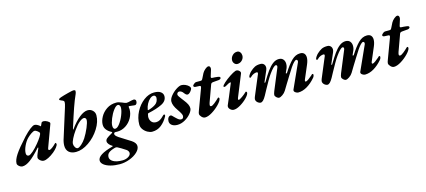

<svg xmlns="http://www.w3.org/2000/svg" viewBox="-93 -1357 5099 2296"><g transform="rotate(-15 2456.5 -208.5)"><path d="M-24 -37Q-24 -81 17 -144Q58 -207 164 -323Q208 -370 245.5 -399Q283 -428 302 -428Q328 -428 361 -402Q369 -393 370 -393H372Q374 -393 375 -395.5Q376 -398 377 -400Q390 -425 392 -432Q398 -443 417 -443Q439 -443 465 -428Q491 -413 491 -400Q491 -396 489 -390L389 -118Q386 -111 386 -106Q386 -92 400 -92Q411 -92 434.5 -109Q458 -126 483 -152Q486 -155 488 -155Q493 -155 496 -150.5Q499 -146 499 -139Q499 -125 480.5 -100.5Q462 -76 432 -51Q395 -21 360 -3.5Q325 14 302 14Q279 14 257.5 -4Q236 -22 236 -41Q236 -47 241 -64Q243 -72 251 -90.5Q259 -109 263 -119L275 -147Q276 -148 276 -151Q276 -155 273.5 -156Q271 -157 269 -155Q191 -67 136 -26.5Q81 14 38 14Q17 14 -3.5 -3Q-24 -20 -24 -37ZM272 -203Q304 -242 323 -272.5Q342 -303 342 -316Q342 -325 322 -342Q299 -360 285 -360Q270 -360 243 -342Q216 -324 192 -300Q160 -268 136.5 -217Q113 -166 113 -127Q113 -110 121 -101Q129 -92 143 -92Q160 -92 197 -124Q234 -156 272 -203Z M582 -95Q582 -138 600 -189L710 -539Q717 -563 719.5 -575Q722 -587 722 -599Q722 -609 714.5 -615Q707 -621 688 -628Q676 -633 671 -636.5Q666 -640 666 -644Q666 -650 671.5 -654.5Q677 -659 693 -665Q731 -678 788 -692.5Q845 -707 856 -707Q882 -707 882 -694Q882 -673 872 -653Q845 -594 814 -505.5Q783 -417 735 -263Q734 -261 734 -257Q734 -254 736 -254Q737 -254 742 -260Q800 -341 858 -387Q916 -433 961 -433Q998 -433 1023 -408.5Q1048 -384 1048 -349Q1048 -269 994.5 -184Q941 -99 859.5 -43Q778 13 701 13Q645 13 613.5 -15Q582 -43 582 -95ZM835 -118Q868 -170 894.5 -232.5Q921 -295 921 -325Q921 -338 913.5 -346.5Q906 -355 894 -355Q871 -355 837 -327Q803 -299 765 -245Q730 -196 709 -153.5Q688 -111 688 -89Q688 -67 701 -46.5Q714 -26 731 -26Q749 -26 779.5 -53Q810 -80 835 -118Z M945 186Q945 114 1136 63Q1141 61 1141.5 58.5Q1142 56 1138 54Q1115 41 1099.5 22.5Q1084 4 1084 -15Q1084 -35 1104 -51.5Q1124 -68 1165 -90Q1178 -98 1178 -103Q1178 -106 1168 -111Q1137 -126 1114 -154Q1091 -182 1091 -219Q1091 -264 1118 -314Q1145 -364 1196 -398.5Q1247 -433 1316 -433Q1343 -433 1383 -416L1402 -408Q1406 -407 1416.5 -402.5Q1427 -398 1433 -398Q1456 -398 1485 -407Q1490 -408 1503.5 -411Q1517 -414 1527 -414Q1536 -414 1544.5 -407.5Q1553 -401 1553 -387Q1553 -369 1545 -357Q1537 -345 1526 -345Q1518 -345 1510 -346Q1502 -347 1495 -348Q1471 -352 1458 -352Q1444 -352 1447 -341Q1450 -328 1450 -314Q1450 -260 1422 -209Q1394 -158 1345 -126Q1296 -94 1238 -94L1216 -95Q1211 -95 1205 -93Q1200 -90 1197.5 -85Q1195 -80 1195 -76Q1195 -65 1204.5 -54Q1214 -43 1234 -29Q1253 -16 1305 16Q1355 46 1377 61Q1427 95 1427 134Q1427 172 1388.5 208.5Q1350 245 1289.5 267.5Q1229 290 1168 290Q1107 290 1056 276.5Q1005 263 975 239Q945 215 945 186ZM1355 -360Q1355 -378 1347 -389.5Q1339 -401 1328 -401Q1304 -401 1273 -360Q1242 -319 1220 -264.5Q1198 -210 1198 -177Q1198 -156 1204.5 -145.5Q1211 -135 1221 -134Q1248 -131 1279.5 -172Q1311 -213 1333 -269Q1355 -325 1355 -360ZM1315 189Q1315 178 1307.5 165.5Q1300 153 1287 145Q1263 129 1235 112Q1207 95 1190 87Q1180 83 1175 83Q1169 83 1155 87Q1105 101 1081.5 121Q1058 141 1058 174Q1058 208 1097.5 231Q1137 254 1211 254Q1252 254 1283.5 235Q1315 216 1315 189Z M1514 -107Q1514 -188 1553 -263.5Q1592 -339 1654.5 -386Q1717 -433 1783 -433Q1838 -433 1865.5 -412Q1893 -391 1893 -359Q1893 -299 1827 -266.5Q1761 -234 1658 -212Q1653 -211 1651 -209Q1649 -207 1647 -202Q1643 -187 1641 -170Q1640 -133 1660 -108Q1680 -83 1717 -83Q1744 -83 1766.5 -96.5Q1789 -110 1814 -136Q1824 -147 1831 -147Q1841 -147 1841 -137Q1841 -127 1838 -123Q1805 -62 1756.5 -23.5Q1708 15 1643 15Q1616 15 1585.5 -2Q1555 -19 1534.5 -47Q1514 -75 1514 -107ZM1796 -364Q1796 -377 1788.5 -387Q1781 -397 1768 -397Q1745 -397 1721.5 -376Q1698 -355 1680.5 -321.5Q1663 -288 1658 -253V-251Q1658 -245 1665 -247Q1720 -262 1756.5 -287.5Q1793 -313 1796 -364Z M1862 -55Q1862 -81 1874 -98.5Q1886 -116 1904 -116Q1911 -116 1919.5 -108.5Q1928 -101 1944 -84Q1948 -81 1961.5 -67.5Q1975 -54 1988.5 -46Q2002 -38 2014 -38Q2046 -38 2046 -75Q2046 -97 2001 -161Q1956 -225 1956 -273Q1956 -306 1986.5 -343.5Q2017 -381 2057 -407Q2097 -433 2122 -433Q2146 -433 2170 -422.5Q2194 -412 2209.5 -397Q2225 -382 2225 -370Q2225 -352 2204 -328.5Q2183 -305 2166 -305Q2148 -305 2127 -334Q2118 -348 2104 -357Q2090 -366 2077 -366Q2063 -366 2055 -356.5Q2047 -347 2047 -335Q2047 -326 2057 -311Q2067 -296 2086 -271Q2096 -259 2100 -253Q2130 -215 2142.5 -189.5Q2155 -164 2155 -140Q2155 -112 2125 -75Q2095 -38 2049 -12Q2003 14 1956 14Q1913 14 1887.5 -5Q1862 -24 1862 -55Z M2236 -46Q2236 -59 2247 -87L2341 -339Q2344 -348 2344 -353Q2344 -367 2330 -367L2282 -369Q2257 -370 2257 -389Q2257 -392 2264.5 -400.5Q2272 -409 2283 -416Q2294 -423 2305 -423H2354Q2368 -423 2373.5 -427Q2379 -431 2387 -448L2415 -504Q2427 -526 2451 -546.5Q2475 -567 2492 -567Q2503 -567 2509 -558Q2515 -549 2515 -536Q2515 -531 2513 -521L2489 -444Q2487 -434 2487 -433Q2487 -426 2491 -423.5Q2495 -421 2504 -421Q2527 -421 2567 -416Q2587 -413 2592.5 -408.5Q2598 -404 2598 -395Q2598 -391 2591 -384.5Q2584 -378 2571 -376Q2534 -372 2511 -371Q2492 -370 2483 -366Q2474 -362 2470 -352L2395 -145Q2388 -124 2388 -113Q2388 -98 2403 -98Q2418 -98 2447.5 -121.5Q2477 -145 2504 -172Q2510 -177 2512 -175Q2517 -174 2520 -168Q2523 -162 2521 -156Q2516 -130 2476.5 -89Q2437 -48 2386.5 -17Q2336 14 2298 14Q2276 14 2256 -7Q2236 -28 2236 -46Z M2593 -40Q2593 -51 2598 -61Q2616 -101 2637 -152.5Q2658 -204 2667 -225L2701 -307Q2703 -313 2696 -313Q2686 -313 2672 -306Q2658 -299 2633 -284Q2623 -279 2619 -279Q2605 -279 2605 -287Q2605 -300 2639 -330.5Q2673 -361 2717.5 -390.5Q2762 -420 2790 -430Q2798 -432 2802 -432Q2822 -432 2838 -416Q2854 -400 2848 -384L2736 -108Q2733 -101 2733 -93Q2733 -90 2735.5 -87.5Q2738 -85 2740 -85Q2752 -85 2786 -109Q2820 -133 2842 -155Q2845 -158 2846 -158Q2851 -158 2855 -153.5Q2859 -149 2859 -144Q2859 -121 2822.5 -82.5Q2786 -44 2737.5 -15Q2689 14 2654 14Q2631 14 2612 -3.5Q2593 -21 2593 -40ZM2785 -561Q2785 -595 2809.5 -621Q2834 -647 2869 -647Q2892 -647 2905.5 -628.5Q2919 -610 2919 -586Q2919 -553 2894.5 -528.5Q2870 -504 2837 -504Q2815 -504 2800 -521.5Q2785 -539 2785 -561Z M2928 -42Q2930 -57 2936 -72L3042 -325Q3044 -333 3044 -336Q3044 -348 3030 -348Q3015 -348 2994.5 -340Q2974 -332 2952 -310Q2949 -305 2942 -305Q2939 -305 2936 -307.5Q2933 -310 2933 -315Q2932 -325 2946 -345.5Q2960 -366 2972 -377Q3002 -405 3029.5 -419Q3057 -433 3100 -433Q3126 -433 3141.5 -417Q3157 -401 3157 -376Q3157 -361 3149 -342L3092 -210L3091 -206Q3091 -202 3095 -202Q3100 -202 3103 -208Q3148 -283 3181 -329.5Q3214 -376 3250.5 -404.5Q3287 -433 3327 -433Q3363 -433 3381.5 -411Q3400 -389 3400 -355Q3400 -318 3381 -283L3367 -251L3366 -247Q3366 -243 3371 -243Q3377 -243 3381 -248Q3436 -336 3485 -384.5Q3534 -433 3591 -433Q3625 -433 3641.5 -414.5Q3658 -396 3658 -364Q3658 -329 3638 -282L3569 -120Q3563 -107 3563 -99Q3563 -89 3573 -89Q3583 -89 3607.5 -106.5Q3632 -124 3652 -142Q3665 -157 3671 -157Q3674 -157 3677.5 -153.5Q3681 -150 3681 -145Q3679 -122 3663 -106Q3617 -52 3561.5 -19Q3506 14 3451 14Q3436 14 3418.5 2.5Q3401 -9 3401 -24Q3401 -27 3403 -33L3539 -334Q3543 -342 3543 -351Q3543 -359 3538.5 -364Q3534 -369 3528 -370Q3504 -370 3455 -298Q3435 -268 3398.5 -209Q3362 -150 3344 -121L3300 -48Q3284 -22 3257 -3.5Q3230 15 3214 15Q3199 15 3182 -0.5Q3165 -16 3165 -31Q3165 -45 3177 -76L3285 -337Q3289 -346 3289 -355Q3289 -362 3285 -366.5Q3281 -371 3274 -371Q3249 -371 3190 -289Q3170 -262 3142.5 -213.5Q3115 -165 3088 -116L3054 -53Q3035 -19 3018.5 -2Q3002 15 2985 15Q2975 15 2961 7.5Q2947 0 2937.5 -13Q2928 -26 2928 -42Z M3755 -42Q3757 -57 3763 -72L3869 -325Q3871 -333 3871 -336Q3871 -348 3857 -348Q3842 -348 3821.5 -340Q3801 -332 3779 -310Q3776 -305 3769 -305Q3766 -305 3763 -307.5Q3760 -310 3760 -315Q3759 -325 3773 -345.5Q3787 -366 3799 -377Q3829 -405 3856.5 -419Q3884 -433 3927 -433Q3953 -433 3968.5 -417Q3984 -401 3984 -376Q3984 -361 3976 -342L3919 -210L3918 -206Q3918 -202 3922 -202Q3927 -202 3930 -208Q3975 -283 4008 -329.5Q4041 -376 4077.5 -404.5Q4114 -433 4154 -433Q4190 -433 4208.5 -411Q4227 -389 4227 -355Q4227 -318 4208 -283L4194 -251L4193 -247Q4193 -243 4198 -243Q4204 -243 4208 -248Q4263 -336 4312 -384.5Q4361 -433 4418 -433Q4452 -433 4468.5 -414.5Q4485 -396 4485 -364Q4485 -329 4465 -282L4396 -120Q4390 -107 4390 -99Q4390 -89 4400 -89Q4410 -89 4434.5 -106.5Q4459 -124 4479 -142Q4492 -157 4498 -157Q4501 -157 4504.5 -153.5Q4508 -150 4508 -145Q4506 -122 4490 -106Q4444 -52 4388.5 -19Q4333 14 4278 14Q4263 14 4245.5 2.5Q4228 -9 4228 -24Q4228 -27 4230 -33L4366 -334Q4370 -342 4370 -351Q4370 -359 4365.5 -364Q4361 -369 4355 -370Q4331 -370 4282 -298Q4262 -268 4225.5 -209Q4189 -150 4171 -121L4127 -48Q4111 -22 4084 -3.5Q4057 15 4041 15Q4026 15 4009 -0.5Q3992 -16 3992 -31Q3992 -45 4004 -76L4112 -337Q4116 -346 4116 -355Q4116 -362 4112 -366.5Q4108 -371 4101 -371Q4076 -371 4017 -289Q3997 -262 3969.5 -213.5Q3942 -165 3915 -116L3881 -53Q3862 -19 3845.5 -2Q3829 15 3812 15Q3802 15 3788 7.5Q3774 0 3764.5 -13Q3755 -26 3755 -42Z M4575 -46Q4575 -59 4586 -87L4680 -339Q4683 -348 4683 -353Q4683 -367 4669 -367L4621 -369Q4596 -370 4596 -389Q4596 -392 4603.5 -400.5Q4611 -409 4622 -416Q4633 -423 4644 -423H4693Q4707 -423 4712.5 -427Q4718 -431 4726 -448L4754 -504Q4766 -526 4790 -546.5Q4814 -567 4831 -567Q4842 -567 4848 -558Q4854 -549 4854 -536Q4854 -531 4852 -521L4828 -444Q4826 -434 4826 -433Q4826 -426 4830 -423.5Q4834 -421 4843 -421Q4866 -421 4906 -416Q4926 -413 4931.5 -408.5Q4937 -404 4937 -395Q4937 -391 4930 -384.5Q4923 -378 4910 -376Q4873 -372 4850 -371Q4831 -370 4822 -366Q4813 -362 4809 -352L4734 -145Q4727 -124 4727 -113Q4727 -98 4742 -98Q4757 -98 4786.5 -121.5Q4816 -145 4843 -172Q4849 -177 4851 -175Q4856 -174 4859 -168Q4862 -162 4860 -156Q4855 -130 4815.5 -89Q4776 -48 4725.5 -17Q4675 14 4637 14Q4615 14 4595 -7Q4575 -28 4575 -46Z"/></g></svg>

Font: EB Garamond
Style: Bold Italic
Weight: 700
Italic angle: -17.2°
Designer: Georg Duffner and Octavio Pardo
Foundry: Georg Duffner
Version: Version 1.000